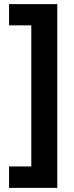

<svg xmlns="http://www.w3.org/2000/svg" viewBox="-20 -747 359 932"><path d="M24 61H132V-624H24V-727H258V165H24Z"/></svg>

Font: Noto Sans Khmer UI SemiCondensed
Style: Bold
Weight: 700
Width: 4
Designer: Danh Hong and the Monotype Design Team
Foundry: Monotype Imaging Inc.
Version: Version 2.002; ttfautohint (v1.8.4.7-5d5b)